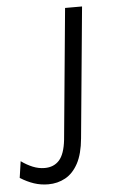

<svg xmlns="http://www.w3.org/2000/svg" viewBox="-149 -517 484 800"><g transform="rotate(-5 93.5 -117.0)"><path d="M20.5 246Q-10.5 246 -39 236.5Q-67.5 227 -96 209L-86 140Q-62.5 157 -38 167Q-13.5 177 11.5 177Q50 177 72.8 151.5Q95.5 126 102 67L154 -480H225L173 67Q167 132 145.8 171.2Q124.5 210.5 92.2 228.2Q60 246 20.5 246Z"/></g></svg>

Font: Karla
Style: Italic
Weight: 400
Italic angle: -8°
Designer: Jonathan Pinhorn
Version: Version 2.004;gftools[0.9.33]